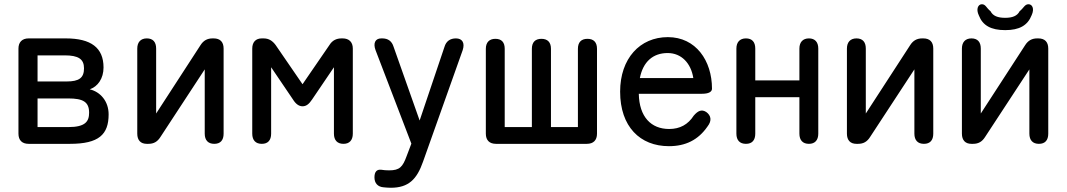

<svg xmlns="http://www.w3.org/2000/svg" viewBox="-20 -678 5029 905"><path d="M115 0H310C446 0 492 -44 492 -139C492 -201 453 -245 403 -257C441 -270 468 -308 468 -360C468 -453 409 -497 290 -497H115C84 -497 67 -479 67 -449V-48C67 -17 84 0 115 0ZM157 -79V-214H302C371 -214 400 -198 400 -147C400 -106 383 -79 302 -79ZM157 -294V-417H285C349 -417 376 -400 376 -356C376 -311 353 -294 294 -294Z M672 0H679C705 0 722 -10 736 -32L945 -351V-48C945 -17 961 0 990 0C1019 0 1034 -17 1034 -48V-449C1034 -480 1018 -497 987 -497H982C957 -497 939 -487 925 -465L716 -143V-449C716 -480 701 -497 672 -497C643 -497 627 -479 627 -449V-48C627 -17 643 0 672 0Z M1214 0C1243 0 1258 -17 1258 -48V-361L1361 -209C1374 -188 1389 -177 1406 -177C1424 -177 1437 -188 1451 -209L1554 -361V-48C1554 -17 1570 0 1599 0C1627 0 1643 -17 1643 -48V-449C1643 -480 1625 -497 1595 -497H1590C1565 -497 1546 -487 1533 -466L1406 -281L1279 -466C1264 -486 1247 -497 1222 -497H1214C1185 -497 1169 -479 1169 -449V-48C1169 -17 1185 0 1214 0Z M1822 207C1906 207 1945 167 1974 84L2161 -442C2172 -476 2159 -497 2129 -497C2102 -497 2083 -484 2075 -457L1958 -110L1835 -458C1827 -484 1809 -497 1782 -497H1777C1749 -497 1738 -475 1750 -442L1919 -1L1897 57C1878 109 1864 125 1814 125C1801 125 1788 124 1776 122C1756 120 1745 132 1745 158C1745 185 1760 203 1789 205C1800 206 1811 207 1822 207Z M2318 0H2746C2777 0 2794 -17 2794 -48V-448C2794 -479 2778 -495 2749 -495C2720 -495 2704 -479 2704 -448V-79H2577V-448C2577 -479 2561 -495 2532 -495C2503 -495 2487 -479 2487 -448V-79H2359V-448C2359 -479 2344 -495 2315 -495C2286 -495 2270 -478 2270 -448V-48C2270 -17 2287 0 2318 0Z M3133 11C3211 11 3271 -18 3315 -82C3337 -110 3331 -134 3309 -150C3287 -164 3270 -156 3250 -133C3223 -91 3185 -70 3134 -70C3049 -70 2993 -127 2991 -236H3289C3320 -236 3336 -245 3336 -260C3336 -392 3260 -503 3128 -503C2996 -503 2903 -402 2903 -246C2903 -81 2997 11 3133 11ZM2996 -310C3011 -387 3058 -428 3127 -428C3192 -428 3237 -380 3248 -310Z M3496 0C3525 0 3540 -17 3540 -48V-220H3748V-48C3748 -17 3764 0 3793 0C3821 0 3837 -17 3837 -48V-449C3837 -480 3821 -497 3793 -497C3765 -497 3748 -480 3748 -449V-299H3540V-449C3540 -480 3525 -497 3496 -497C3467 -497 3451 -479 3451 -449V-48C3451 -17 3467 0 3496 0Z M4017 0H4024C4050 0 4067 -10 4081 -32L4290 -351V-48C4290 -17 4306 0 4335 0C4364 0 4379 -17 4379 -48V-449C4379 -480 4363 -497 4332 -497H4327C4302 -497 4284 -487 4270 -465L4061 -143V-449C4061 -480 4046 -497 4017 -497C3988 -497 3972 -479 3972 -449V-48C3972 -17 3988 0 4017 0Z M4559 0H4566C4592 0 4609 -10 4623 -32L4832 -351V-48C4832 -17 4848 0 4877 0C4906 0 4921 -17 4921 -48V-449C4921 -480 4905 -497 4874 -497H4869C4844 -497 4826 -487 4812 -465L4603 -143V-449C4603 -480 4588 -497 4559 -497C4530 -497 4514 -479 4514 -449V-48C4514 -17 4530 0 4559 0ZM4594 -605C4612 -558 4651 -536 4718 -536C4785 -536 4824 -558 4843 -607C4857 -638 4845 -658 4828 -658C4810 -658 4806 -641 4786 -625C4775 -603 4752 -594 4718 -594C4683 -594 4660 -603 4649 -625C4629 -641 4626 -658 4608 -658C4591 -658 4579 -636 4594 -605Z"/></svg>

Font: 寒蝉半圆体
Style: Regular
Weight: 400
Designer: Yoshimichi Ohira & Warren
Foundry: ChillType
Version: Version 1.800;Glyphs 3.1.1 (3135)